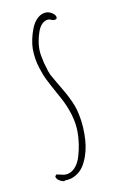

<svg xmlns="http://www.w3.org/2000/svg" viewBox="-80 -719 482 777"><g transform="rotate(-10 161.0 -330.5)"><path d="M119.6 12.2 124.5 9.8Q148.9 9.8 168.5 -2Q187 -12.7 199 -30Q210.9 -47.4 219.7 -72.3Q233.4 -111.8 233.4 -162.1Q233.4 -192.9 230 -216.8Q226.1 -243.2 221.2 -261.2Q216.3 -279.3 206.5 -300.8Q197.3 -320.8 188 -337.4Q178.7 -354 165 -377L157.2 -390.1L139.6 -420.9L132.3 -439L127.4 -456.5Q122.1 -472.2 121.6 -476.6L118.2 -493.2Q113.3 -512.7 113.3 -532.2Q113.3 -563 125.5 -599.6Q131.8 -619.1 143.6 -631.1Q155.3 -643.1 170.4 -643.1Q174.8 -643.1 181.2 -640.1Q188 -637.2 191.4 -637.2Q204.6 -637.2 204.6 -645Q204.6 -655.3 191.7 -664.1Q178.7 -672.9 166.5 -672.9Q147 -672.9 130.9 -658.4Q114.7 -644 105.5 -620.6Q96.7 -598.6 92 -576.4Q87.4 -554.2 87.4 -536.1Q87.4 -496.1 100.1 -456.5Q108.9 -427.7 120.6 -404.3Q132.3 -380.9 153.3 -342.8L165 -321.8Q184.1 -287.1 195.8 -249Q207.5 -210.9 207.5 -173.8Q207.5 -126 192.9 -76.2Q184.6 -47.9 167.7 -30.5Q150.9 -13.2 128.4 -13.2Q121.6 -13.2 109.9 -16.6Q100.1 -19 92.3 -20L87.4 -12.2Q88.9 -2.9 98.4 3.7Q107.9 10.3 119.6 12.2ZM199.2 -640.1H198.2V-641.1Q199.2 -641.1 199.2 -640.1Z"/></g></svg>

Font: Amatica SC
Style: Regular
Weight: 400
Designer: Vernon Adams, Ben Nathan
Foundry: newtypography
Version: Version 2.001